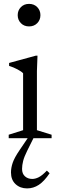

<svg xmlns="http://www.w3.org/2000/svg" viewBox="-20 -730 307 1014"><path d="M133.5 -590.5Q107 -590.5 90.2 -607.8Q73.5 -625 73.5 -650Q73.5 -675 90.2 -692.2Q107 -709.5 133.5 -709.5Q160 -709.5 176.8 -692.2Q193.5 -675 193.5 -650Q193.5 -625 176.8 -607.8Q160 -590.5 133.5 -590.5ZM123.5 66.5Q108 97.5 102.2 120.2Q96.5 143 96.5 162Q96.5 187.5 111.8 201.2Q127 215 150.5 215Q166.5 215 184.2 206.2Q202 197.5 227.5 171L242 185Q213.5 227.5 185 246.2Q156.5 265 123 265Q86.5 265 62.2 242.5Q38 220 38 180.5Q38 156.5 47 129.8Q56 103 84 62L126 0H26V-18.5L102 -42.5V-343Q94 -352 72.5 -363.5Q51 -375 28 -382V-397.5L169 -436H178L175 -355V-42.5L252.5 -18.5V0H156.5Z"/></svg>

Font: Newsreader Text
Style: Regular
Weight: 400
Designer: Hugues Gentile
Foundry: Production Type
Version: Version 1.002